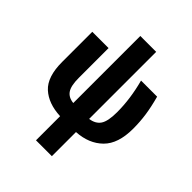

<svg xmlns="http://www.w3.org/2000/svg" viewBox="-270 -909 1300 1300"><g transform="rotate(45 379.5 -259.5)"><path d="M457 -759H305V-117Q256 -122 233.5 -155Q211 -188 211 -263V-549H55V-261Q55 -118 122 -57Q189 4 305 9V240H457V9Q574 2 644.5 -67.5Q715 -137 715 -281Q715 -346 706 -409Q697 -472 676 -549H522Q559 -411 559 -283Q559 -196 534.5 -160Q510 -124 457 -117Z"/></g></svg>

Font: Noto Sans Display SemiCondensed Extra
Style: Regular
Weight: 800
Width: 4
Designer: Monotype Design Team
Foundry: Monotype Imaging Inc.
Version: Version 1.900